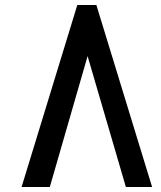

<svg xmlns="http://www.w3.org/2000/svg" viewBox="-20 -745 640 765"><path d="M364 -725 586 0H481.5L329 -521.5L178.5 0H66L288 -725Z"/></svg>

Font: JuliaMono BoldItalic
Style: Regular
Weight: 700
Italic angle: -9°
Monospace: yes
Designer: cormullion
Foundry: corm
Version: Version 0.049; ttfautohint (v1.8.4)